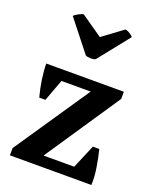

<svg xmlns="http://www.w3.org/2000/svg" viewBox="-137 -809 718 888"><g transform="rotate(20 222.0 -364.5)"><path d="M399.9 -168.9Q409.2 -131.8 416.7 -85.9Q424.3 -40 422.4 0H21.5V-35.6L271.5 -404.8H127.9L87.9 -297.4H57.6Q46.9 -336.4 40.5 -379.9Q34.2 -423.3 34.2 -456.5H416V-421.4L168 -52.2H318.8L368.2 -168.9ZM324.2 -729.5Q333.5 -729.5 347.7 -720.5Q361.8 -711.4 363.8 -706.1L242.7 -554.2Q235.4 -549.3 219 -549.3Q202.6 -549.3 193.4 -554.2L74.2 -705.1Q75.2 -707.5 81.1 -711.7Q86.9 -715.8 93.8 -719.7Q100.6 -723.6 107.9 -726.6Q115.2 -729.5 119.6 -729.5L225.1 -656.2Z"/></g></svg>

Font: PT Astra Serif
Style: Bold
Weight: 700
Designer: A.Korolkova, I. Chaeva
Foundry: ParaType Ltd
Version: Version 1.002